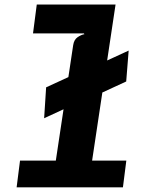

<svg xmlns="http://www.w3.org/2000/svg" viewBox="-20 -800 640 820"><path d="M203.5 -15 292.5 -607Q296 -630.5 311.2 -641Q326.5 -651.5 340.5 -654L305 -706.5L315 -780.5H473.5L358.5 -15ZM51 0 65.5 -114H519.5L505 0ZM121 -657.5 137 -780.5H473.5L422.5 -657.5ZM168.5 -295 177 -427 330.5 -497.5 371 -511 529.5 -584 519 -452 368.5 -382.5 335 -372Z"/></svg>

Font: Spline Sans Mono
Style: Italic
Weight: 400
Italic angle: -4°
Monospace: yes
Designer: Eben Sorkin, Mirko Velimirovic
Foundry: Sorkin Type
Version: Version 1.004